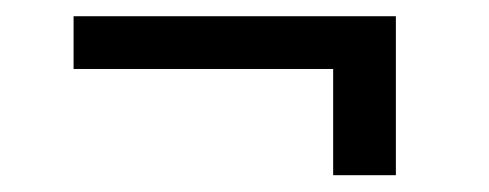

<svg xmlns="http://www.w3.org/2000/svg" viewBox="-20 -403 594 233"><path d="M460.4 -190.4H384.3V-312V-319.3H377H69.3V-383.3H460.4Z"/></svg>

Font: Vazir Light UI
Style: Light-UI
Weight: 300
Designer: Saber Rastikerdar
Foundry: Saber Rastikerdar
Version: Version 30.0.0